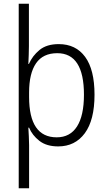

<svg xmlns="http://www.w3.org/2000/svg" viewBox="-20 -780 582 1036"><path d="M490 -269Q490 -132 437.5 -61Q385 10 294 10Q231 10 192.5 -20Q154 -50 137 -91H133Q134 -71 135.5 -45Q137 -19 137 3V236H81V-760H136V-531Q136 -511 135 -483.5Q134 -456 133 -435H136Q155 -479 193.5 -510.5Q232 -542 297 -542Q389 -542 439.5 -473Q490 -404 490 -269ZM433 -269Q433 -493 289 -493Q212 -493 174.5 -438.5Q137 -384 137 -281V-257Q137 -39 286 -39Q358 -39 395.5 -97.5Q433 -156 433 -269Z"/></svg>

Font: Noto Sans Gurmukhi UI SemiCondensed Light
Style: Regular
Weight: 300
Width: 4
Designer: Jelle Bosma - Monotype Design Team
Foundry: Monotype Imaging Inc.
Version: Version 2.004; ttfautohint (v1.8.4.7-5d5b)